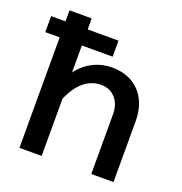

<svg xmlns="http://www.w3.org/2000/svg" viewBox="-134 -852 916 967"><g transform="rotate(20 324.0 -368.5)"><path d="M460 0V-320Q460 -374 430.5 -406.5Q401 -439 354 -439Q299 -439 256 -400Q213 -361 182 -277L164 -395Q197 -468 253.5 -504Q310 -540 376 -540Q439 -540 484.5 -513.5Q530 -487 554.5 -439Q579 -391 579 -327V0ZM75 0V-737H194V0ZM-2 -592V-678H359V-592Z"/></g></svg>

Font: Azeret Mono Medium
Style: Regular
Weight: 500
Designer: Martin Vácha
Foundry: Displaay
Version: Version 1.002